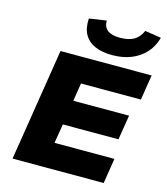

<svg xmlns="http://www.w3.org/2000/svg" viewBox="-136 -1060 1013 1164"><g transform="rotate(15 371.0 -478.0)"><path d="M53 0 165 -705H737L712 -547H336L318 -434H668L643 -279H294L274 -158H650L625 0ZM472 -762Q410 -762 365 -781.5Q320 -801 298 -840.5Q276 -880 280 -940L388 -956Q388 -915 414 -895.5Q440 -876 492 -876Q545 -876 578.5 -895Q612 -914 630 -956L732 -940Q716 -881 678.5 -841.5Q641 -802 589 -782Q537 -762 472 -762Z"/></g></svg>

Font: Nunito Sans 7pt SemiExpanded Black
Style: Italic
Weight: 900
Width: 6
Italic angle: -9°
Designer: Vernon Adams
Foundry: Vernon Adams
Version: Version 3.101;gftools[0.9.27]